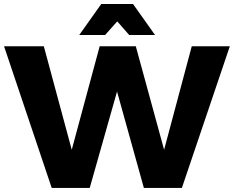

<svg xmlns="http://www.w3.org/2000/svg" viewBox="-22 -930 1157 950"><path d="M0 0ZM926.8 -701.2H1115.2L877.9 0H689.9L557.1 -477.1L421.9 0H233.9L-2 -701.2H194.8L333 -189L471.2 -701.2H649.9L790 -189ZM745.1 -756.8H617.2L558.1 -824.2L498 -756.8H370.1L479 -910.2H636.2Z"/></svg>

Font: Argentum Sans
Style: Bold
Weight: 700
Designer: Julieta Ulanovsky (Modified by Cristiano Sobral)
Foundry: Julieta Ulanovsky
Version: Version 1.000; ttfautohint (v1.5.65-e2d9)